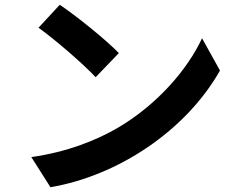

<svg xmlns="http://www.w3.org/2000/svg" viewBox="-20 -747 996 803"><path d="M230 -727 141 -631C210 -582 330 -478 380 -424L477 -525C422 -582 297 -682 230 -727ZM111 -90 191 36C474 -12 758 -201 900 -452L825 -587C765 -458 640 -312 477 -215C384 -160 260 -111 111 -90Z"/></svg>

Font: Kinto Sans
Style: Bold
Weight: 700
Designer: Authors: Ryoko NISHIZUKA  (kana & ideographs); Paul D. Hunt (Latin, Greek & Cyrillic); Wenlong ZHANG  (bopomofo); Sandol
Foundry: Adobe Systems Incorporated, ookami Inc.
Version: Version 0.001